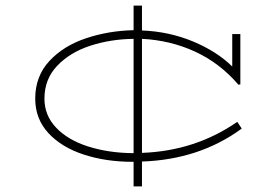

<svg xmlns="http://www.w3.org/2000/svg" viewBox="-20 -654 990 687"><path d="M488 -76V13H458V-75H455Q359 -75 279.5 -101Q200 -127 153 -178Q106 -229 106 -301Q106 -381 156.5 -435.5Q207 -490 287.5 -517Q368 -544 458 -546V-634H488V-545Q586 -541 671 -505.5Q756 -470 811 -416V-532H840V-352L833 -351Q766 -429 677.5 -469.5Q589 -510 488 -515V-107Q679 -114 829 -218L845 -194Q694 -83 488 -76ZM455 -106H458V-515Q376 -514 303.5 -490.5Q231 -467 185 -419Q139 -371 139 -301Q139 -241 181 -197Q223 -153 295 -130Q367 -107 455 -106Z"/></svg>

Font: BioRhyme Expanded ExtraLight
Style: Regular
Weight: 275
Width: 7
Designer: Aoife Mooney
Foundry: Aoife Mooney Type
Version: Version 1.000